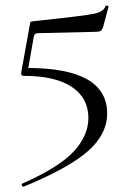

<svg xmlns="http://www.w3.org/2000/svg" viewBox="-20 -528 473 706"><path d="M119 -406Q106 -406 104 -392L84 -278Q374 -277 374 -111Q374 -34 302.5 28.5Q231 91 68 158Q64 160 61 154.5Q58 149 62 147Q196 88 250.5 29.5Q305 -29 305 -94Q305 -168 244 -208.5Q183 -249 68 -249Q56 -249 58 -261L90 -439Q91 -446 92.5 -447.5Q94 -449 103 -450Q292 -470 326.5 -477.5Q361 -485 368 -505Q368 -507 371 -507.5Q374 -508 376.5 -506.5Q379 -505 379 -503L359 -428Q355 -417 349.5 -414Q344 -411 331 -411Z"/></svg>

Font: Cormorant SC
Style: Regular
Weight: 400
Designer: Christian Thalmann (Catharsis Fonts)
Version: Version 1.000;PS 002.000;hotconv 1.0.88;makeotf.lib2.5.64775